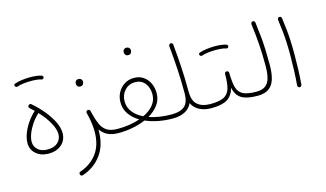

<svg xmlns="http://www.w3.org/2000/svg" viewBox="-102 -998 2688 1585"><g transform="rotate(-15 1242.0 -205.5)"><path d="M62 -118.2Q62 -155.3 77.6 -198Q93.3 -240.7 121.8 -283Q150.4 -325.2 189 -360.8Q171.9 -377.4 153.8 -393.1Q148.4 -397.9 147.7 -405.5Q147 -413.1 151.9 -418.5Q156.7 -423.8 164.3 -424.6Q171.9 -425.3 177.2 -420.4Q232.4 -372.6 274.4 -320.6Q316.4 -268.6 340.1 -218.5Q363.8 -168.5 363.8 -125.5Q363.8 -64 321 -26.9Q278.3 10.3 211.4 10.3Q145 10.3 103.5 -25.9Q62 -62 62 -118.2ZM98.1 -119.6Q98.1 -80.6 127.7 -52.7Q157.2 -24.9 211.4 -24.9Q266.6 -24.9 297.6 -53.5Q328.6 -82 328.6 -126Q328.6 -166.5 298.3 -222.2Q268.1 -277.8 213.9 -335.4Q178.2 -302.7 152.3 -264.2Q126.5 -225.6 112.3 -187.7Q98.1 -149.9 98.1 -119.6ZM82.5 -601.1Q78.1 -616.2 92.8 -620.6Q118.7 -629.9 154.3 -634.3Q189.9 -638.7 224.6 -638.7Q253.9 -638.7 279.3 -635.5Q304.7 -632.3 322.3 -625.5Q328.1 -622.6 330.6 -616.2Q333 -609.9 329.6 -604Q326.7 -599.1 321.5 -596.7Q316.4 -594.2 311 -596.2Q296.9 -601.6 273.7 -604.2Q250.5 -606.9 224.6 -606.9Q190.4 -606.9 157.5 -603Q124.5 -599.1 102.5 -590.8Q96.2 -588.9 90.6 -592.3Q85 -595.7 82.5 -601.1Z M598.6 -232.4Q597.2 -237.3 599.1 -242.2Q600.6 -246.6 604.5 -250Q607.9 -252.9 612.3 -253.9Q615.2 -254.4 617.7 -253.9Q630.4 -253.4 633.8 -240.7Q637.2 -226.6 640.6 -212.9Q653.8 -159.2 671.4 -120.4Q689 -81.5 721.7 -60.5Q754.4 -39.6 813.5 -39.6H814Q831.5 -39.6 831.5 -22Q831.5 -4.4 814 -4.4H813.5Q754.4 -4.4 717.5 -23.4Q680.7 -42.5 657.7 -76.2Q657.7 -72.3 657.7 -68.4Q657.7 57.1 597.7 139.2Q537.6 221.2 435.5 255.4Q427.7 257.8 421.4 254.2Q415 250.5 413.1 244.1Q410.2 235.8 413.8 229.5Q417.5 223.1 423.8 221.2Q515.6 189.9 569.1 117.9Q622.6 45.9 622.6 -68.4Q622.6 -101.1 617.9 -136.5Q613.3 -171.9 604.5 -210Q602.1 -219.7 598.6 -232.4ZM574.2 -492.2Q574.2 -502.9 582.5 -512Q590.8 -521 605.5 -521Q615.2 -521 621.6 -517.1Q627.9 -513.2 631.3 -507.8Q636.7 -500 636.7 -491.2Q636.7 -480.5 629.9 -469Q623 -457.5 604.5 -457.5Q592.3 -457.5 585.4 -463.6Q578.6 -469.7 576.2 -477.5Q575.7 -481 575 -484.6Q574.2 -488.3 574.2 -492.2Z M796.4 -22Q796.4 -39.6 814 -39.6Q863.8 -39.6 912.4 -46.9Q960.9 -54.2 1003.9 -69.3Q953.1 -99.1 921.9 -143.1Q890.6 -187 890.6 -244.6Q890.6 -290.5 911.1 -328.4Q931.6 -366.2 967.5 -388.9Q1003.4 -411.6 1049.3 -411.6Q1095.2 -411.6 1128.9 -388.7Q1162.6 -365.7 1180.9 -327.4Q1199.2 -289.1 1199.2 -242.7Q1199.2 -185.5 1166.7 -142.1Q1134.3 -98.6 1082.5 -68.8Q1125 -54.2 1173.8 -46.9Q1222.7 -39.6 1274.4 -39.6H1274.9Q1292.5 -39.6 1292.5 -22Q1292.5 -4.4 1274.9 -4.4H1274.4Q1213.9 -4.4 1154.1 -15.6Q1094.2 -26.9 1043 -49.3Q991.2 -26.9 931.6 -15.6Q872.1 -4.4 814 -4.4Q806.6 -4.4 801.5 -9.5Q796.4 -14.6 796.4 -22ZM925.8 -244.6Q925.8 -190.4 958 -150.6Q990.2 -110.8 1043 -85.4Q1096.7 -110.4 1129.9 -149.9Q1163.1 -189.5 1163.1 -242.7Q1163.1 -298.8 1132.6 -336.9Q1102.1 -375 1049.3 -375Q996.1 -375 960.9 -337.2Q925.8 -299.3 925.8 -244.6ZM1023.4 -639.6Q1023.4 -650.4 1031.7 -659.4Q1040 -668.5 1054.7 -668.5Q1064.5 -668.5 1070.8 -664.6Q1077.1 -660.6 1080.6 -655.3Q1085.9 -647.5 1085.9 -638.7Q1085.9 -627.9 1079.1 -616.5Q1072.3 -605 1053.7 -605Q1041.5 -605 1034.7 -611.1Q1027.8 -617.2 1025.4 -625Q1024.9 -628.4 1024.2 -632.1Q1023.4 -635.7 1023.4 -639.6Z M1257.3 -22Q1257.3 -39.6 1274.9 -39.6Q1349.6 -39.6 1385.7 -71.8Q1421.9 -104 1421.9 -180.2Q1421.9 -293 1416 -388.7Q1410.2 -484.4 1400.4 -589.4Q1399.9 -596.7 1404.5 -602.5Q1409.2 -608.4 1416 -608.9Q1423.3 -609.9 1429.2 -605Q1435.1 -600.1 1435.5 -593.3Q1445.3 -488.8 1451.2 -393.1Q1457 -297.4 1457 -184.1Q1457.5 -182.6 1457.5 -180.2Q1457.5 -105 1497.1 -72.3Q1536.6 -39.6 1603.5 -39.6H1604Q1621.6 -39.6 1621.6 -22Q1621.6 -4.4 1604 -4.4H1603.5Q1548.8 -4.4 1505.4 -25.6Q1461.9 -46.9 1440.4 -91.3Q1420.4 -47.4 1377.9 -25.9Q1335.4 -4.4 1274.9 -4.4Q1267.6 -4.4 1262.5 -9.5Q1257.3 -14.6 1257.3 -22Z M1585.9 -22Q1585.9 -29.8 1591.3 -34.7Q1596.7 -39.6 1604 -39.6Q1680.7 -39.6 1719.7 -58.8Q1758.8 -78.1 1772.5 -123.8Q1786.1 -169.4 1785.6 -248.5Q1786.1 -256.8 1791.7 -261.7Q1797.4 -266.6 1805.2 -265.6Q1812 -265.1 1816.9 -260Q1821.8 -254.9 1821.3 -247.6Q1822.3 -169.9 1834.5 -124.3Q1846.7 -78.6 1884.5 -59.1Q1922.4 -39.6 1999.5 -39.6H2000Q2017.6 -39.6 2017.6 -22Q2017.6 -4.4 2000 -4.4H1999.5Q1908.7 -4.4 1863.5 -31.5Q1818.4 -58.6 1804.2 -125Q1786.1 -59.6 1740.2 -32Q1694.3 -4.4 1604 -4.4Q1596.7 -4.4 1591.3 -9.5Q1585.9 -14.6 1585.9 -22ZM1621.6 -453.6Q1617.2 -468.8 1631.8 -473.1Q1657.7 -482.4 1693.4 -486.8Q1729 -491.2 1763.7 -491.2Q1793 -491.2 1818.4 -488Q1843.8 -484.9 1861.3 -478Q1867.2 -475.1 1869.6 -468.8Q1872.1 -462.4 1868.7 -456.5Q1865.7 -451.7 1860.6 -449.2Q1855.5 -446.8 1850.1 -448.7Q1835.9 -454.1 1812.7 -456.8Q1789.6 -459.5 1763.7 -459.5Q1729.5 -459.5 1696.5 -455.6Q1663.6 -451.7 1641.6 -443.4Q1635.3 -441.4 1629.6 -444.8Q1624 -448.2 1621.6 -453.6Z M1982.4 -22Q1982.4 -39.6 2000 -39.6Q2050.3 -39.6 2077.6 -61.8Q2105 -84 2115.5 -125.2Q2126 -166.5 2126 -223.1Q2126 -276.4 2124.8 -320.1Q2123.5 -363.8 2120.8 -404.8Q2118.2 -445.8 2113.5 -490Q2108.9 -534.2 2102.1 -588.9Q2101.6 -596.2 2106 -602.3Q2110.4 -608.4 2117.2 -608.9Q2124.5 -609.9 2130.6 -605.2Q2136.7 -600.6 2137.2 -593.8Q2146.5 -523.4 2151.9 -467.8Q2157.2 -412.1 2159.4 -355.7Q2161.6 -299.3 2161.6 -227.1Q2161.6 -157.7 2147.5 -107.7Q2133.3 -57.6 2098.1 -31Q2063 -4.4 2000 -4.4Q1992.7 -4.4 1987.5 -9.5Q1982.4 -14.6 1982.4 -22Z M2323.7 -566.9Q2323.2 -574.2 2327.6 -580.3Q2332 -586.4 2339.4 -586.9Q2346.2 -587.9 2352.3 -583.3Q2358.4 -578.6 2358.9 -571.8Q2367.2 -512.2 2371.8 -465.6Q2376.5 -418.9 2378.7 -371.3Q2380.9 -323.7 2380.9 -260.3Q2380.9 -198.2 2378.7 -129.2Q2376.5 -60.1 2371.1 1Q2370.6 7.8 2364.7 12.7Q2358.9 17.6 2351.6 17.1Q2344.7 16.1 2339.8 10.7Q2335 5.4 2335.4 -2Q2340.8 -62 2343.3 -131.1Q2345.7 -200.2 2345.7 -261.7Q2345.7 -323.7 2343.5 -370.1Q2341.3 -416.5 2336.4 -462.2Q2331.5 -507.8 2323.7 -566.9Z"/></g></svg>

Font: Mikhak-DS2-FD ExtraLight
Style: Regular
Weight: 200
Designer: Amin Abedi
Version: Version 3.2